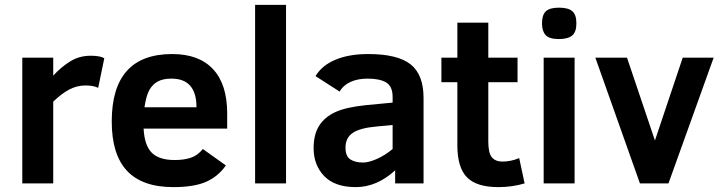

<svg xmlns="http://www.w3.org/2000/svg" viewBox="-20 -747 2939 782"><path d="M379.9 -389.2Q360.4 -398.9 328.1 -398.9Q293 -398.9 261.5 -382.1Q230 -365.2 196.8 -333V0H70.8V-512.2H196.8V-439Q229 -474.1 266.1 -497.1Q303.2 -520 349.1 -520Q388.2 -520 404.8 -509.8Z M564.9 -223.1Q568.4 -154.8 598.1 -125Q627.9 -95.2 691.9 -95.2Q729 -95.2 757.1 -104.5Q785.2 -113.8 806.2 -140.1L899.9 -73.2Q869.1 -28.8 820.1 -6.8Q771 15.1 686 15.1Q559.6 15.1 497.3 -51.3Q435.1 -117.7 435.1 -252Q435.1 -526.9 681.2 -526.9Q790.5 -526.9 847.9 -465.1Q905.3 -403.3 905.3 -285.2V-223.1ZM780.3 -310.1Q780.3 -426.8 678.2 -426.8Q644.5 -426.8 623 -415.3Q601.6 -403.8 588.6 -381.1Q575.7 -358.4 568.4 -310.1Z M1019 0V-727.1H1145V0Z M1589.4 0V-53.2Q1514.6 15.1 1429.2 15.1Q1344.2 15.1 1300.8 -29.5Q1257.3 -74.2 1257.3 -144Q1257.3 -198.7 1279.5 -234.4Q1301.8 -270 1345.5 -290.3Q1389.2 -310.5 1471.2 -318.8L1579.1 -329.1V-352.1Q1579.1 -395 1553.2 -410.9Q1527.3 -426.8 1477.5 -426.8Q1436.5 -426.8 1407 -413.1Q1377.4 -399.4 1363.3 -374L1265.1 -437Q1291 -480.5 1346.2 -503.7Q1401.4 -526.9 1479.5 -526.9Q1599.1 -526.9 1652.1 -485.1Q1705.1 -443.4 1705.1 -348.1V0ZM1579.1 -237.8 1515.1 -231.9Q1447.3 -226.1 1417.2 -206.1Q1387.2 -186 1387.2 -146Q1387.2 -110.8 1406.7 -97.9Q1426.3 -85 1458.5 -85Q1481.4 -85 1514.4 -99.4Q1547.4 -113.8 1579.1 -140.1Z M2116.7 0Q2065.9 15.1 2009.8 15.1Q1920.9 15.1 1881.8 -24.9Q1842.8 -64.9 1842.8 -154.8V-412.1H1777.8V-512.2H1842.8V-654.8H1968.8V-512.2H2087.9V-412.1H1968.8V-170.9Q1968.8 -123 1983.6 -106Q1998.5 -88.9 2025.9 -88.9Q2060.5 -88.9 2094.7 -103Z M2327.6 -651.9Q2327.6 -616.2 2310.1 -602.1Q2292.5 -587.9 2256.3 -587.9Q2216.3 -587.9 2201.9 -604.5Q2187.5 -621.1 2187.5 -651.9Q2187.5 -686 2203.1 -700.9Q2218.8 -715.8 2256.3 -715.8Q2294.4 -715.8 2311 -701.4Q2327.6 -687 2327.6 -651.9ZM2194.3 0V-512.2H2320.3V0Z M2702.6 0H2586.4L2404.8 -512.2H2533.7L2647.5 -174.8L2760.7 -512.2H2886.7Z"/></svg>

Font: Clear Sans
Style: Bold
Weight: 700
Foundry: Intel Corporation
Version: Version 1.00